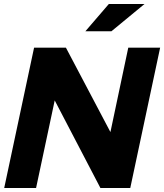

<svg xmlns="http://www.w3.org/2000/svg" viewBox="-20 -938 819 958"><path d="M150 -700H309L531 -279L620 -700H779L630 0H481L253 -437L160 0H1ZM523 -918H701L536 -782H406Z"/></svg>

Font: Red Hat Display Black
Style: Italic
Weight: 900
Italic angle: -12°
Designer: Pentagram / MCKL
Foundry: Pentagram / MCKL
Version: Version 1.003; Red Hat Display Black Italic